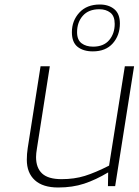

<svg xmlns="http://www.w3.org/2000/svg" viewBox="-20 -826 615 852"><path d="M99 -117Q99 -143 103 -169L160 -532H201L144 -168Q140 -144 140 -129Q140 -81 167 -56Q194 -31 253 -31Q310 -31 356.5 -45.5Q403 -60 464 -91L534 -532H575L491 0H459L460 -61Q405 -28 353.5 -11Q302 6 238 6Q170 6 134.5 -26.5Q99 -59 99 -117ZM299 -683Q299 -734 332 -770Q365 -806 423 -806Q462 -806 487 -785.5Q512 -765 512 -722Q512 -669 480.5 -633.5Q449 -598 392 -598Q350 -598 324.5 -618Q299 -638 299 -683ZM489 -720Q489 -755 469.5 -770Q450 -785 421 -785Q373 -785 347.5 -756Q322 -727 322 -683Q322 -649 342 -634Q362 -619 393 -619Q440 -619 464.5 -648Q489 -677 489 -720Z"/></svg>

Font: Exo ExtraLight
Style: Italic
Weight: 275
Italic angle: -9°
Designer: Natanael Gama
Foundry: Natanael Gama
Version: Version 1.500; ttfautohint (v1.6)